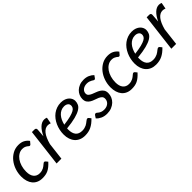

<svg xmlns="http://www.w3.org/2000/svg" viewBox="207 -1481 2455 2455"><g transform="rotate(-45 1435.0 -253.0)"><path d="M409.5 -91Q383.5 -62.5 360.2 -43.5Q337 -24.5 313.5 -13.2Q290 -2 264.8 2.5Q239.5 7 210.5 7Q166.5 7 132.8 -8Q99 -23 76.2 -50.2Q53.5 -77.5 41.8 -115.8Q30 -154 30 -200Q30 -261.5 49.2 -318Q68.5 -374.5 103 -418Q137.5 -461.5 185 -487.5Q232.5 -513.5 289.5 -513.5Q339.5 -513.5 373.5 -495.8Q407.5 -478 433 -444L405 -410.5Q402 -406.5 397.5 -404Q393 -401.5 387.5 -401.5Q380.5 -401.5 373.8 -407.8Q367 -414 356.2 -421.8Q345.5 -429.5 329.2 -435.8Q313 -442 287.5 -442Q253 -442 222.2 -423.2Q191.5 -404.5 168.5 -372Q145.5 -339.5 132.2 -295Q119 -250.5 119 -199.5Q119 -168.5 126 -143.2Q133 -118 147 -100.2Q161 -82.5 181.2 -72.8Q201.5 -63 228.5 -63Q251 -63 268.5 -67.8Q286 -72.5 299.5 -79.5Q313 -86.5 323.2 -94.8Q333.5 -103 341.8 -110Q350 -117 356.8 -121.8Q363.5 -126.5 370.5 -126.5Q380.5 -126.5 387.5 -118L409.5 -91Z M468.5 0 529.5 -507H574Q588 -507 596 -500.5Q604 -494 604 -480.5Q604 -478.5 603.8 -474.8Q603.5 -471 603.2 -467Q603 -463 602.8 -460Q602.5 -457 602.5 -456.5L595.5 -364.5Q628 -434.5 668.2 -472.5Q708.5 -510.5 753 -510.5Q774 -510.5 795 -501.5L779 -416Q755.5 -425.5 733.5 -425.5Q685 -425.5 647 -378.2Q609 -331 583.5 -235L555.5 0Z M1204.5 -398Q1204.5 -365 1191 -337.2Q1177.5 -309.5 1141.5 -287.2Q1105.5 -265 1042.5 -248.5Q979.5 -232 880.5 -222Q880 -216.5 880 -211.2Q880 -206 880 -200.5Q880 -133.5 909.2 -98.2Q938.5 -63 997.5 -63Q1021.5 -63 1040.2 -68Q1059 -73 1073.8 -80.2Q1088.5 -87.5 1099.8 -96.2Q1111 -105 1120.5 -112.2Q1130 -119.5 1138 -124.5Q1146 -129.5 1154 -129.5Q1163 -129.5 1170.5 -121L1192.5 -93.5Q1167 -67 1142.8 -48.2Q1118.5 -29.5 1093 -17Q1067.5 -4.5 1039.8 1.2Q1012 7 980 7Q936.5 7 902 -7.5Q867.5 -22 843.5 -48.8Q819.5 -75.5 806.5 -113.5Q793.5 -151.5 793.5 -198.5Q793.5 -237.5 801.8 -276.2Q810 -315 825.8 -350Q841.5 -385 864.2 -415Q887 -445 916.2 -466.8Q945.5 -488.5 980.8 -501Q1016 -513.5 1056.5 -513.5Q1095 -513.5 1123 -502.5Q1151 -491.5 1169 -474.5Q1187 -457.5 1195.8 -437Q1204.5 -416.5 1204.5 -398ZM1051.5 -449.5Q1020 -449.5 993.5 -436.5Q967 -423.5 946.5 -400.8Q926 -378 911.5 -347.2Q897 -316.5 889 -281Q966 -290.5 1012.5 -302.8Q1059 -315 1084 -329.2Q1109 -343.5 1117 -360Q1125 -376.5 1125 -394.5Q1125 -403.5 1121 -413.2Q1117 -423 1108.2 -431Q1099.5 -439 1085.5 -444.2Q1071.5 -449.5 1051.5 -449.5Z M1586.5 -425.5Q1582.5 -419.5 1578.5 -416.8Q1574.5 -414 1568.5 -414Q1561.5 -414 1553.2 -419.5Q1545 -425 1533.2 -431.8Q1521.5 -438.5 1504.5 -444.2Q1487.5 -450 1463.5 -450Q1441 -450 1422.5 -443.8Q1404 -437.5 1390.5 -426.5Q1377 -415.5 1369.8 -400.8Q1362.5 -386 1362.5 -369.5Q1362.5 -346 1378 -332Q1393.5 -318 1417 -307.8Q1440.5 -297.5 1467.8 -288Q1495 -278.5 1518.5 -264Q1542 -249.5 1557.5 -227Q1573 -204.5 1573 -168.5Q1573 -133.5 1559.2 -101.5Q1545.5 -69.5 1519.8 -45.2Q1494 -21 1457.8 -6.5Q1421.5 8 1376.5 8Q1328 8 1290.8 -9.2Q1253.5 -26.5 1230 -53.5L1252 -87.5Q1256 -94 1261.5 -97.5Q1267 -101 1275.5 -101Q1283.5 -101 1291.5 -94Q1299.5 -87 1311.5 -78.2Q1323.5 -69.5 1341.8 -62.5Q1360 -55.5 1388 -55.5Q1412.5 -55.5 1432.2 -63Q1452 -70.5 1465.8 -83Q1479.5 -95.5 1486.8 -112.2Q1494 -129 1494 -148Q1494 -173.5 1478.5 -188.5Q1463 -203.5 1439.5 -213.5Q1416 -223.5 1389 -232.2Q1362 -241 1338.5 -254.8Q1315 -268.5 1299.5 -290.5Q1284 -312.5 1284 -349Q1284 -381 1296.8 -410.8Q1309.5 -440.5 1333.5 -463.5Q1357.5 -486.5 1391.8 -500.2Q1426 -514 1469 -514Q1514.5 -514 1549.2 -498.8Q1584 -483.5 1609 -457.5Z M2023.5 -91Q1997.5 -62.5 1974.2 -43.5Q1951 -24.5 1927.5 -13.2Q1904 -2 1878.8 2.5Q1853.5 7 1824.5 7Q1780.5 7 1746.8 -8Q1713 -23 1690.2 -50.2Q1667.5 -77.5 1655.8 -115.8Q1644 -154 1644 -200Q1644 -261.5 1663.2 -318Q1682.5 -374.5 1717 -418Q1751.5 -461.5 1799 -487.5Q1846.5 -513.5 1903.5 -513.5Q1953.5 -513.5 1987.5 -495.8Q2021.5 -478 2047 -444L2019 -410.5Q2016 -406.5 2011.5 -404Q2007 -401.5 2001.5 -401.5Q1994.5 -401.5 1987.8 -407.8Q1981 -414 1970.2 -421.8Q1959.5 -429.5 1943.2 -435.8Q1927 -442 1901.5 -442Q1867 -442 1836.2 -423.2Q1805.5 -404.5 1782.5 -372Q1759.5 -339.5 1746.2 -295Q1733 -250.5 1733 -199.5Q1733 -168.5 1740 -143.2Q1747 -118 1761 -100.2Q1775 -82.5 1795.2 -72.8Q1815.5 -63 1842.5 -63Q1865 -63 1882.5 -67.8Q1900 -72.5 1913.5 -79.5Q1927 -86.5 1937.2 -94.8Q1947.5 -103 1955.8 -110Q1964 -117 1970.8 -121.8Q1977.5 -126.5 1984.5 -126.5Q1994.5 -126.5 2001.5 -118L2023.5 -91Z M2487.5 -398Q2487.5 -365 2474 -337.2Q2460.5 -309.5 2424.5 -287.2Q2388.5 -265 2325.5 -248.5Q2262.5 -232 2163.5 -222Q2163 -216.5 2163 -211.2Q2163 -206 2163 -200.5Q2163 -133.5 2192.2 -98.2Q2221.5 -63 2280.5 -63Q2304.5 -63 2323.2 -68Q2342 -73 2356.8 -80.2Q2371.5 -87.5 2382.8 -96.2Q2394 -105 2403.5 -112.2Q2413 -119.5 2421 -124.5Q2429 -129.5 2437 -129.5Q2446 -129.5 2453.5 -121L2475.5 -93.5Q2450 -67 2425.8 -48.2Q2401.5 -29.5 2376 -17Q2350.5 -4.5 2322.8 1.2Q2295 7 2263 7Q2219.5 7 2185 -7.5Q2150.5 -22 2126.5 -48.8Q2102.5 -75.5 2089.5 -113.5Q2076.5 -151.5 2076.5 -198.5Q2076.5 -237.5 2084.8 -276.2Q2093 -315 2108.8 -350Q2124.5 -385 2147.2 -415Q2170 -445 2199.2 -466.8Q2228.5 -488.5 2263.8 -501Q2299 -513.5 2339.5 -513.5Q2378 -513.5 2406 -502.5Q2434 -491.5 2452 -474.5Q2470 -457.5 2478.8 -437Q2487.5 -416.5 2487.5 -398ZM2334.5 -449.5Q2303 -449.5 2276.5 -436.5Q2250 -423.5 2229.5 -400.8Q2209 -378 2194.5 -347.2Q2180 -316.5 2172 -281Q2249 -290.5 2295.5 -302.8Q2342 -315 2367 -329.2Q2392 -343.5 2400 -360Q2408 -376.5 2408 -394.5Q2408 -403.5 2404 -413.2Q2400 -423 2391.2 -431Q2382.5 -439 2368.5 -444.2Q2354.5 -449.5 2334.5 -449.5Z M2543.5 0 2604.5 -507H2649Q2663 -507 2671 -500.5Q2679 -494 2679 -480.5Q2679 -478.5 2678.8 -474.8Q2678.5 -471 2678.2 -467Q2678 -463 2677.8 -460Q2677.5 -457 2677.5 -456.5L2670.5 -364.5Q2703 -434.5 2743.2 -472.5Q2783.5 -510.5 2828 -510.5Q2849 -510.5 2870 -501.5L2854 -416Q2830.5 -425.5 2808.5 -425.5Q2760 -425.5 2722 -378.2Q2684 -331 2658.5 -235L2630.5 0Z"/></g></svg>

Font: LatoHex
Style: Italic
Weight: 400
Italic angle: -7°
Designer: Lukasz Dziedzic
Foundry: tyPoland Lukasz Dziedzic
Version: Version 1.104; Western+Polish opensource